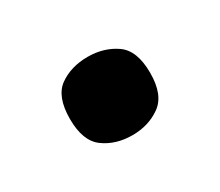

<svg xmlns="http://www.w3.org/2000/svg" viewBox="-48 -525 389 340"><g transform="rotate(-30 147.0 -355.0)"><path d="M147 -275Q113 -275 89 -292.5Q65 -310 65 -355Q65 -401 89 -418Q113 -435 147 -435Q180 -435 204.5 -418Q229 -401 229 -355Q229 -310 204.5 -292.5Q180 -275 147 -275Z"/></g></svg>

Font: Noto Serif Gurmukhi
Style: Bold
Weight: 700
Designer: Vaibhav Singh and the Monotype Design Team
Foundry: Monotype Imaging Inc.
Version: Version 2.004; ttfautohint (v1.8.4.7-5d5b)